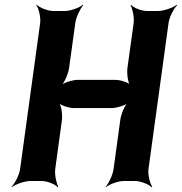

<svg xmlns="http://www.w3.org/2000/svg" viewBox="-20 -757 761 803"><path d="M601 -50 685 -661C688 -685 707 -722 721 -735L719 -737C704 -725 665 -711 641 -711H595C571 -711 537 -725 528 -737L526 -735C534 -722 542 -685 539 -661L513 -473C510 -449 515 -409 526 -397L529 -399C519 -412 483 -423 463 -423H305C285 -423 247 -412 233 -399L234 -397C249 -409 266 -449 269 -473L295 -661C298 -685 316 -722 328 -735L326 -737C313 -725 275 -711 251 -711H204C180 -711 145 -725 134 -737L132 -735C142 -722 151 -685 148 -661L64 -50C61 -26 42 11 28 24L29 26C44 14 83 0 107 0H154C178 0 212 14 221 26L224 24C216 11 208 -26 211 -50L239 -255C242 -279 236 -319 225 -331L223 -329C233 -316 269 -305 289 -305H447C467 -305 505 -316 519 -329L517 -331C502 -319 486 -279 483 -255L455 -50C452 -26 434 11 422 24L423 26C436 14 474 0 498 0H544C568 0 603 14 614 26L617 24C607 11 598 -26 601 -50Z"/></svg>

Font: Asimov
Style: EdgeNarIt
Weight: 500
Designer: Google
Version: Version 2.000980: 2014